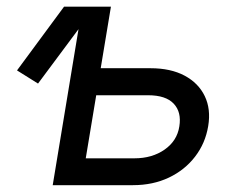

<svg xmlns="http://www.w3.org/2000/svg" viewBox="-20 -542 682 562"><path d="M91.3 -297.4 29.8 -335.9 167.5 -522.5H258.8ZM263.2 -342.3H420.9Q479.5 -342.3 520.3 -320.6Q561 -298.8 579.3 -260.7Q597.7 -222.7 589.4 -172.9Q581.1 -122.6 551 -83.5Q521 -44.4 474.4 -22.2Q427.7 0 369.1 0H134.3L220.7 -522.5H304.7L231 -78.6H373.5Q425.3 -78.6 461.9 -104.2Q498.5 -129.9 504.9 -171.9Q511.7 -213.9 488.5 -238.5Q465.3 -263.2 413.6 -263.2H250.5Z"/></svg>

Font: Inter 28pt
Style: Italic
Weight: 400
Italic angle: -9.3988°
Designer: Rasmus Andersson
Foundry: rsms
Version: Version 4.001;git-66647c0bb